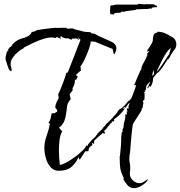

<svg xmlns="http://www.w3.org/2000/svg" viewBox="-20 -896 942 1004"><path d="M683 88Q660 88 647.5 73.5Q635 59 625 41Q627 39 627 36Q627 34 626 32Q625 30 624 28Q611 2 608.5 -19.5Q606 -41 606 -70V-73Q605 -74 605 -76Q605 -78 607 -78Q608 -91 609.5 -104Q611 -117 612 -130Q613 -143 613.5 -156Q614 -169 614 -182Q614 -186 616 -197.5Q618 -209 623 -209Q622 -210 622 -211Q622 -212 621 -213Q619 -215 619 -216Q619 -217 620 -217Q622 -219 623 -223Q624 -227 626 -227L625 -232L626 -233Q626 -250 632 -266Q637 -281 635 -298H638Q639 -298 639 -296L643 -298V-314L644 -316L645 -312H647L642 -328L654 -330V-332L652 -334Q650 -336 650 -337L651 -338Q652 -340 653 -343Q654 -346 655 -349L659 -359Q655 -356 651.5 -353Q648 -350 646 -346Q642 -339 634 -331V-335H628V-332H624L623 -326L627 -329H632V-327Q631 -325 628 -322L624 -316L622 -318V-313Q612 -302 601 -291.5Q590 -281 577 -273V-264L574 -261H565L563 -258H564L566 -255L560 -252V-253L551 -241L552 -240H551Q544 -235 540 -228Q536 -221 528 -215Q526 -213 525 -211.5Q524 -210 523 -209H525L530 -200H527V-197H522Q521 -197 521 -200H515L514 -197Q503 -188 492.5 -179Q482 -170 472 -160V-145H471Q471 -144 470 -144Q467 -144 462 -149L460 -147L463 -139L462 -136Q451 -131 447 -123.5Q443 -116 442 -105H426L398 -62H395L391 -74Q374 -39 351 -21Q328 -3 287 -3Q261 -3 244 -22.5Q227 -42 219.5 -70Q212 -98 212 -123Q212 -155 224 -186Q229 -201 233.5 -216.5Q238 -232 241 -248L233 -254Q242 -265 245 -277.5Q248 -290 250 -303H252Q254 -303 256 -303.5Q258 -304 261 -305L262 -303L279 -312V-317Q279 -322 274 -327Q269 -332 269 -336Q269 -346 275.5 -360.5Q282 -375 287 -383L284 -404Q286 -406 293 -421.5Q300 -437 307.5 -457Q315 -477 320.5 -493.5Q326 -510 326 -514L335 -518Q343 -538 349.5 -556Q356 -574 363 -590Q368 -604 374 -618.5Q380 -633 385 -647Q390 -661 394.5 -671Q399 -681 401 -688Q397 -691 394.5 -693.5Q392 -696 390 -698L389 -696L392 -691Q390 -686 386 -687L388 -692L386 -693Q379 -696 372 -695Q368 -694 364.5 -694Q361 -694 357 -694L354 -688Q350 -690 339.5 -694Q329 -698 326 -696L329 -693L301 -703L304 -706L299 -707L297 -705L300 -704L293 -703Q293 -703 294 -701Q295 -700 297 -700L298 -695L297 -693Q294 -694 288 -698L278 -702Q273 -701 271 -697Q248 -704 217 -695.5Q186 -687 155.5 -672.5Q125 -658 104 -647L105 -645L89 -635L93 -640L66 -617L57 -610L58 -609L66 -617V-616Q58 -609 50 -599Q42 -589 38 -578Q33 -561 38 -546Q42 -533 40 -525L39 -524H37Q29 -528 25.5 -536Q22 -544 19 -554Q13 -571 10.5 -580.5Q8 -590 9.5 -599Q11 -608 16 -625Q21 -627 22 -632Q24 -632 24 -634V-637L20 -633H19Q22 -636 26 -642Q30 -648 33 -651V-650Q35 -649 40 -655Q45 -661 46 -663L44 -661Q42 -659 41 -660L61 -679H62Q77 -690 93.5 -694.5Q110 -699 124 -705.5Q138 -712 146 -728Q147 -729 147 -729Q146 -729 146 -730L147 -731L151 -729Q160 -731 167 -735Q174 -739 183 -741L182 -739Q187 -741 206 -743.5Q225 -746 245 -748.5Q265 -751 273 -751V-750L327 -751L328 -748Q335 -744 348 -747Q360 -749 369 -744V-743L406 -734V-735Q417 -729 430 -729Q437 -729 443 -728.5Q449 -728 455 -727V-725L458 -722Q464 -720 470 -720Q478 -718 481 -716Q483 -715 485 -714Q487 -713 488 -712Q490 -711 491.5 -710Q493 -709 495 -708Q503 -704 512 -700.5Q521 -697 529 -693L562 -678Q576 -672 584 -660Q592 -648 586 -629Q585 -628 582 -620Q579 -611 577 -613Q573 -615 571.5 -628Q570 -641 565 -643H563Q562 -642 561 -642Q559 -644 556 -645Q538 -653 522 -659Q506 -665 488 -673Q480 -678 471 -678.5Q462 -679 453 -679Q453 -677 454 -676V-672Q452 -658 442.5 -633Q433 -608 422 -584.5Q411 -561 401 -550L403 -525H400Q399 -524 388.5 -515Q378 -506 378 -504Q378 -501 381.5 -499Q385 -497 387 -497L382 -486Q378 -477 376 -477Q375 -478 374 -479Q373 -480 372 -482V-479Q372 -454 359 -434L360 -424L344 -402L350 -378Q338 -364 334 -353.5Q330 -343 329.5 -332Q329 -321 326 -303Q323 -281 316.5 -264Q310 -247 293 -231Q291 -232 289.5 -230.5Q288 -229 289 -228L305 -209Q294 -189 291 -161Q288 -133 288 -110Q288 -91 289.5 -72Q291 -53 293 -34Q304 -34 325.5 -45.5Q347 -57 371 -74.5Q395 -92 412 -109Q429 -126 431 -136L437 -132Q438 -138 446.5 -148.5Q455 -159 465 -168.5Q475 -178 480 -182V-184Q484 -188 486 -191Q487 -193 491 -197L490 -200H493L501 -209V-208L511 -218L520 -228H519L520 -231H522Q524 -233 527 -236.5Q530 -240 534 -245Q542 -255 545 -256Q550 -261 561.5 -272.5Q573 -284 575 -289H576L584 -297Q589 -302 597 -315Q604 -327 613 -328Q620 -334 627.5 -340.5Q635 -347 640 -354L646 -362Q647 -364 652 -369L654 -368L660 -374Q661 -376 665 -380L663 -381H665L667 -382Q668 -385 674.5 -401Q681 -417 686.5 -433Q692 -449 690 -452L681 -450V-454H683Q683 -454 688 -466Q693 -478 699.5 -494Q706 -510 712 -522Q718 -534 719 -534Q719 -548 731.5 -568.5Q744 -589 749 -605L751 -607L749 -615L760 -627V-629Q756 -628 753 -627.5Q750 -627 748 -627V-629H749Q751 -634 754 -638.5Q757 -643 760 -647Q763 -652 766 -656.5Q769 -661 771 -665Q779 -677 779.5 -689.5Q780 -702 783 -712Q786 -722 800 -725L802 -728H804L803 -730Q824 -730 841 -723Q858 -716 875 -705Q878 -703 881 -701.5Q884 -700 887 -698Q889 -696 891.5 -693.5Q894 -691 896 -688Q898 -683 900 -677Q902 -671 902 -666Q902 -646 892 -636Q882 -624 874 -609Q872 -605 866.5 -595Q861 -585 856 -585Q852 -579 841.5 -562Q831 -545 819.5 -530.5Q808 -516 801 -514Q799 -510 796 -507Q793 -504 791 -501L781 -489Q781 -478 777.5 -464.5Q774 -451 767 -442L758 -446Q758 -444 757 -439.5Q756 -435 753 -435Q752 -435 752 -436L750 -439L752 -440L764 -464H765L763 -468L747 -450Q745 -443 743.5 -436.5Q742 -430 743 -424L737 -426V-424L741 -419Q737 -417 736 -416Q732 -414 731 -413L735 -411V-413H737Q735 -407 736 -401V-387Q736 -382 735 -376Q734 -370 727 -370Q728 -368 728 -364Q728 -362 730 -358L725 -331L726 -329Q721 -329 720 -330V-328L722 -323Q719 -316 707.5 -298.5Q696 -281 685.5 -264.5Q675 -248 674 -243L671 -219L668 -194Q667 -180 665.5 -165.5Q664 -151 663 -137Q662 -109 657 -80V-74Q656 -71 656 -67Q656 -54 659 -42Q660 -36 660.5 -30Q661 -24 661 -17Q661 -13 661 -9Q661 -5 660 -1Q659 3 659 7Q659 11 659 15Q659 32 675 47Q691 62 708 62Q719 62 727 57.5Q735 53 744 47Q747 44 750 43Q753 41 755 37V39H754Q752 50 739 61.5Q726 73 710 80.5Q694 88 683 88ZM873 -646Q856 -631 842 -607.5Q828 -584 817.5 -560.5Q807 -537 799 -522Q801 -523 805 -526Q821 -547 834 -567Q841 -577 847.5 -587.5Q854 -598 861 -608L864 -612Q864 -613 866 -615V-618Q866 -622 867.5 -625Q869 -628 870 -632ZM16 -626 17 -630H18V-629Q18 -626 16 -626ZM776 -498Q779 -502 786 -509Q784 -514 784 -530V-531L782 -526Q779 -519 778 -512.5Q777 -506 776 -498ZM759 -481 764 -486H762Q761 -484 759.5 -482Q758 -480 759 -481ZM573 -820Q570 -820 568 -821Q566 -822 563 -821Q558 -820 557 -824Q556 -828 555.5 -832.5Q555 -837 555 -842Q557 -849 556.5 -856.5Q556 -864 560 -868Q562 -869 562.5 -868Q563 -867 564 -867Q566 -867 576 -869.5Q586 -872 587 -872H698L701 -873Q702 -877 711 -876Q720 -875 729.5 -873.5Q739 -872 739 -874H771Q780 -874 788 -872Q789 -872 789.5 -870.5Q790 -869 791 -869Q793 -869 798.5 -866.5Q804 -864 800 -859Q799 -858 797.5 -858Q796 -858 794 -858Q793 -858 791.5 -858.5Q790 -859 788 -858Q781 -856 781 -857Q781 -859 774 -855Q773 -854 774 -853.5Q775 -853 773 -851H768Q760 -851 759 -852Q758 -852 757.5 -850.5Q757 -849 755 -849H733L697 -847Q696 -847 695.5 -847.5Q695 -848 694 -848H693L688 -844L634 -837Q633 -834 629 -834Q625 -834 620.5 -835.5Q616 -837 613 -832Q610 -829 602 -829H593Q589 -829 585.5 -828.5Q582 -828 581 -826Q580 -826 580 -827Q580 -829 577.5 -824.5Q575 -820 573 -820Z"/></svg>

Font: Water Brush
Style: Regular
Weight: 400
Designer: Robert E. Leuschke
Foundry: Robert E. Leuschke
Version: Version 1.010; ttfautohint (v1.8.4.7-5d5b)